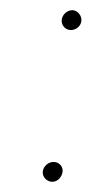

<svg xmlns="http://www.w3.org/2000/svg" viewBox="-20 -362 189 377"><path d="M64.1 -26C62.4 -15 71.8 -5 82.8 -5C92.8 -5 101.2 -14 102.8 -24C104.5 -35 96 -44 85 -44C75 -44 65.7 -36 64.1 -26ZM101.3 -324C99.6 -313 108 -303 119 -303C129 -303 138.1 -310 139.7 -320C141.4 -331 132.2 -342 122.2 -342C112.2 -342 102.9 -334 101.3 -324Z"/></svg>

Font: CiSf OpenHand
Style: SquObl
Weight: 400
Foundry: Cannot Into Space Fonts
Version: Version 0.7892